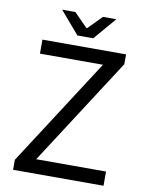

<svg xmlns="http://www.w3.org/2000/svg" viewBox="-90 -881 714 945"><g transform="rotate(10 267.0 -409.0)"><path d="M42 0V-50L388 -586H73V-656H491V-607L145 -71H494V0ZM143 -818H209L276 -750H280L347 -818H414L318 -706H239Z"/></g></svg>

Font: RibengUni
Style: Regular
Weight: 400
Designer: (1) Dr. Andrew Glass (Senior Program Manager at Microsoft Corporation)
(2) Bivuti Chakma (Chakma Font Designer & Keyboar
Foundry: Bivuti Chakma
Version: Version 2.2022; Updated on: 03 June 2022; Friday